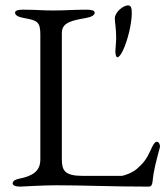

<svg xmlns="http://www.w3.org/2000/svg" viewBox="-20 -689 624 714"><path d="M407 -621C407 -605 412 -585 412 -548C412 -533 409 -504 409 -499C409 -486 412 -476 416 -476C422 -476 429 -484 437 -501C455 -538 470 -602 470 -639C470 -655 469 -669 457 -669C436 -669 407 -642 407 -621ZM210 -567C210 -606 249 -613 299 -622C322 -626 332 -633 332 -642C332 -650 320 -653 303 -653C249 -653 226 -650 177 -650C133 -650 119 -653 65 -653C48 -653 36 -650 36 -642C36 -633 46 -626 69 -622C119 -613 130 -608 130 -560V-96C130 -52 101 -34 49 -24C45 -23 27 -19 27 -7C27 0 37 5 55 5C55 5 140 0 190 0C290 0 399 5 533 5C543 5 546 -3 547 -12C551 -54 560 -87 574 -139C574 -140 575 -142 575 -144C575 -152 571 -162 563 -162C554 -162 544 -140 541 -132C524 -96 515 -84 489 -61C471 -45 438 -35 433 -35H287C221 -35 210 -55 210 -96Z"/></svg>

Font: EB Garamond 12
Style: Regular
Weight: 400
Version: Version 0.016+